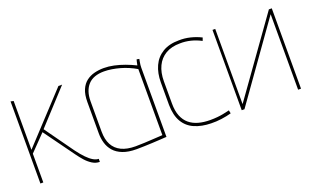

<svg xmlns="http://www.w3.org/2000/svg" viewBox="-64 -811 1825 1123"><g transform="rotate(-20 849.0 -250.0)"><path d="M292 -113 164 -292 355 -500H332L56 -203V-507L38 -511V0H56V-179L152 -278L291 -86Q304 -68 321.5 -48Q339 -28 361 -14Q383 0 407 0H408V-19H407Q392 -19 374 -29.5Q356 -40 335.5 -61Q315 -82 292 -113Z M831 -487 815 -490Q815 -490 812 -479Q809 -468 807 -455Q777 -470 744.5 -482Q712 -494 679.5 -501Q647 -508 616 -508Q586 -508 558 -501Q530 -494 507.5 -477Q485 -460 472 -430Q459 -400 459 -354V-158Q459 -127 467.5 -98Q476 -69 496 -46Q516 -23 550.5 -9.5Q585 4 636 4Q658 4 684 3Q710 2 735 1Q760 0 780.5 -1.5Q801 -3 813 -3.5Q825 -4 824 -4V-434Q824 -451 827.5 -469Q831 -487 831 -487ZM478 -163V-351Q478 -384 486.5 -409.5Q495 -435 511.5 -453Q528 -471 553 -480Q578 -489 611 -489Q634 -489 659 -485Q684 -481 709 -474Q734 -467 758.5 -456.5Q783 -446 805 -433V-22Q806 -22 789.5 -21Q773 -20 747 -18.5Q721 -17 691.5 -15.5Q662 -14 636 -14Q583 -14 548 -31Q513 -48 495.5 -81Q478 -114 478 -163Z M1215 -459 1222 -478Q1190 -494 1155 -502.5Q1120 -511 1085 -510Q1024 -510 983 -485Q942 -460 922 -416Q902 -372 902 -314V-174Q903 -109 927 -68.5Q951 -28 995 -9Q1039 10 1097 11Q1129 12 1162 7.5Q1195 3 1224 -5L1220 -25Q1215 -24 1204.5 -21.5Q1194 -19 1179 -16Q1164 -13 1143.5 -11Q1123 -9 1099 -9Q1059 -9 1026.5 -18Q994 -27 970.5 -46.5Q947 -66 934 -98Q921 -130 921 -176V-314Q921 -369 940 -408.5Q959 -448 995.5 -469.5Q1032 -491 1085 -491Q1117 -492 1150 -484Q1183 -476 1215 -459Z M1308 -500H1291V0H1308L1642 -470V0H1660V-500H1642L1308 -32Z"/></g></svg>

Font: Advent Pro Thin
Style: Regular
Weight: 250
Version: Version 3.000